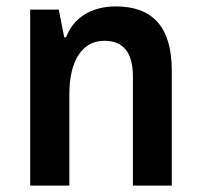

<svg xmlns="http://www.w3.org/2000/svg" viewBox="-20 -578 624 598"><path d="M74 0H196V-285C196 -387 235 -451 305 -451C363 -451 394 -416 394 -339V0H515V-359C515 -494 455 -558 341 -558C260 -558 207 -519 186 -462H180L163 -548H74Z"/></svg>

Font: Noto Sans Thai SemCond SemBd
Style: Regular
Weight: 600
Width: 4
Designer: Monotype Design Team
Foundry: Monotype Imaging Inc.
Version: Version 2.002